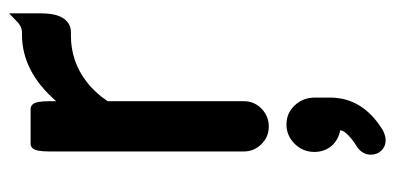

<svg xmlns="http://www.w3.org/2000/svg" viewBox="-239 -346 852 414"><g transform="rotate(-90 187.0 -139.0)"><path d="M91.8 266.6Q78.6 266.6 69.6 257.6Q60.5 248.5 60.5 234.4Q60.5 217.3 76.2 205.6Q97.7 192.4 106.4 181.6Q111.8 175.8 113.3 168.5Q95.2 165.5 82 152.8Q66.4 136.7 66.4 112.8Q66.4 87.9 84 70.3Q101.6 52.7 125.5 52.7Q150.4 52.7 167 70.8Q183.6 88.4 183.6 114.3V146.5Q183.6 217.8 112.8 260.7Q100.6 266.6 91.8 266.6ZM175.8 -443.8Q239.7 -517.6 319.3 -517.6H324.2Q337.4 -517.6 350.1 -530.8L365.2 -545.4V-476.6Q365.2 -437.5 349.6 -422.4Q339.8 -412.1 324.2 -412.1H317.4Q261.7 -412.1 217.8 -378.4Q194.3 -360.4 175.8 -333V-39.1Q175.8 -14.2 155.8 2.4Q140.6 14.6 121.1 14.6Q99.1 14.6 83.3 -1.2Q67.4 -17.1 67.4 -39.1V-458Q67.4 -473.1 69.1 -482.2Q70.8 -491.2 74.7 -495.1Q78.6 -499 84 -499H159.2Q164.6 -499 168.5 -495.1Q172.4 -491.2 174.1 -482.2Q175.8 -473.1 175.8 -458Z"/></g></svg>

Font: YuPearl-SemiBold
Style: SemiBold
Weight: 600
Designer: Max Yao
Foundry: Max-Everyday
Version: Version 1.011; ttfautohint (v1.8.3)